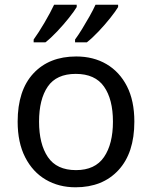

<svg xmlns="http://www.w3.org/2000/svg" viewBox="-20 -786 645 816"><path d="M551 -269Q551 -136 483.5 -63Q416 10 301 10Q230 10 174.5 -22.5Q119 -55 87 -117.5Q55 -180 55 -269Q55 -402 122 -474Q189 -546 304 -546Q377 -546 432.5 -513.5Q488 -481 519.5 -419.5Q551 -358 551 -269ZM146 -269Q146 -174 183.5 -118.5Q221 -63 303 -63Q384 -63 422 -118.5Q460 -174 460 -269Q460 -364 422 -418Q384 -472 302 -472Q220 -472 183 -418Q146 -364 146 -269ZM482 -756Q472 -739 449 -710Q426 -681 399 -652.5Q372 -624 349 -606H299V-618Q313 -637 329 -663Q345 -689 360.5 -716.5Q376 -744 386 -766H482ZM306 -756Q296 -739 273 -710Q250 -681 223 -652.5Q196 -624 173 -606H123V-618Q144 -647 169 -689.5Q194 -732 210 -766H306Z"/></svg>

Font: Noto Sans Ethiopic
Style: Regular
Weight: 400
Designer: Monotype Design Team
Foundry: Monotype Imaging Inc.
Version: Version 2.102; ttfautohint (v1.8.4.7-5d5b)